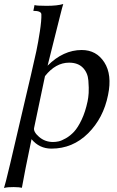

<svg xmlns="http://www.w3.org/2000/svg" viewBox="-52 -730 583 956"><path d="M486 -257Q463 -142 386.5 -66Q310 10 204 10Q144 10 105 -37Q70 130 57 205Q47 202 16.5 201.5Q-14 201 -32 206Q-24 188 78 -254Q83 -275 101.5 -354Q120 -433 129 -475.5Q138 -518 146.5 -573.5Q155 -629 154 -658Q154 -676 114 -676L120 -705Q127 -701 180 -701Q233 -701 263 -710Q259 -699 246.5 -648.5Q234 -598 214 -519Q194 -440 185 -403Q263 -481 355 -481Q428 -481 467.5 -419.5Q507 -358 486 -257ZM384 -225Q388 -244 389.5 -267Q391 -290 388 -329Q385 -368 360.5 -393Q336 -418 292 -418Q225 -418 172 -351L118 -94Q113 -74 142.5 -48.5Q172 -23 212 -23Q225 -23 239.5 -26Q254 -29 276 -41.5Q298 -54 317 -74.5Q336 -95 354.5 -134Q373 -173 384 -225Z"/></svg>

Font: GFS Artemisia
Style: Italic
Weight: 400
Italic angle: -12°
Designer: Takis Katsoulidis and George D. Matthiopoulos
Foundry: George Matthiopoulos and Takis Katsoulidis
Version: Version 1.0